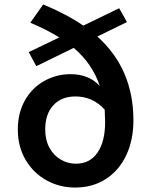

<svg xmlns="http://www.w3.org/2000/svg" viewBox="-20 -829 683 862"><path d="M60 -248Q60 -322 92 -378.5Q124 -435 178.5 -465.5Q233 -496 297 -496Q379 -496 428 -443Q395 -543 311 -614L143 -532L109 -595L246 -661Q194 -694 116 -727L174 -809Q280 -765 354 -714L515 -792L550 -730L417 -665Q579 -520 579 -289Q579 -201 547 -132.5Q515 -64 455.5 -25.5Q396 13 317 13Q248 13 189.5 -19Q131 -51 95.5 -110.5Q60 -170 60 -248ZM321 -94Q383 -94 417.5 -143.5Q452 -193 452 -282L450 -337Q396 -396 319 -396Q256 -396 219.5 -356.5Q183 -317 183 -248Q183 -201 201.5 -166.5Q220 -132 252 -113Q284 -94 321 -94Z"/></svg>

Font: Nebula Sans Semibold
Style: Regular
Weight: 600
Designer: Paul D. Hunt for Adobe (as Source Sans)
Foundry: Nebula Entertainment & Broadcasting LLC
Version: Version 1.010